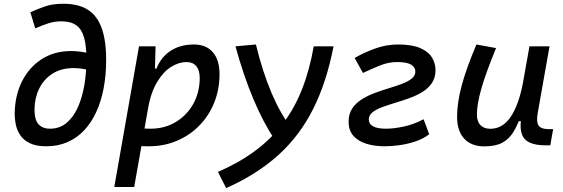

<svg xmlns="http://www.w3.org/2000/svg" viewBox="-20 -762 2970 1013"><path d="M224.1 9.8Q170.9 9.8 137.7 -6.3Q104.5 -22.5 86.9 -48.6Q69.3 -74.7 63.2 -106Q57.1 -137.2 57.6 -167.5Q59.6 -259.8 96.4 -333.3Q133.3 -406.7 199.7 -449.7Q266.1 -492.7 356 -492.7Q391.6 -492.7 429.9 -485.1Q468.3 -477.5 509.8 -461.9L462.9 -388.2Q437.5 -396 413.8 -399.4Q390.1 -402.8 368.7 -402.8Q302.2 -402.8 256.3 -373Q210.4 -343.3 186.5 -293.9Q162.6 -244.6 162.1 -185.5Q161.6 -130.9 182.9 -106.9Q204.1 -83 244.1 -83Q293.5 -83 329.8 -112.5Q366.2 -142.1 389.6 -193.4Q413.1 -244.6 424.6 -310.5Q436 -376.5 436 -449.7Q436 -521 423.3 -564.9Q410.6 -608.9 381.8 -629.2Q353 -649.4 304.2 -649.4Q268.6 -649.4 237.3 -639.6Q206.1 -629.9 166 -612.3L140.1 -697.3Q178.7 -714.8 218.3 -728.5Q257.8 -742.2 315.4 -742.2Q389.6 -742.2 439.5 -713.1Q489.3 -684.1 514.6 -618.7Q540 -553.2 540 -444.8Q540 -364.7 526.6 -295.2Q513.2 -225.6 487.1 -169.4Q460.9 -113.3 422.9 -73.2Q384.8 -33.2 335 -11.7Q285.2 9.8 224.1 9.8Z M688 224.6H583L713.4 -517.6H800.8L797.4 -395ZM764.2 9.8Q728.5 9.8 693.4 7.1Q658.2 4.4 622.6 -0.5L671.4 -95.2Q703.1 -83 774.9 -83Q848.6 -83 907.2 -118.2Q965.8 -153.3 999.8 -214.1Q1033.7 -274.9 1033.7 -351.6Q1033.7 -391.1 1015.6 -412.8Q997.6 -434.6 964.4 -434.6Q923.8 -434.6 882.8 -409.2Q841.8 -383.8 809.1 -329.6Q776.4 -275.4 760.7 -189.5L779.8 -399.9H822.3L794.4 -362.8Q812 -441.4 866.7 -484.4Q921.4 -527.3 1003.4 -527.3Q1067.4 -527.3 1102.8 -486.6Q1138.2 -445.8 1138.2 -371.1Q1138.2 -289.6 1110.1 -220.2Q1082 -150.9 1031.2 -99.1Q980.5 -47.4 912.4 -18.8Q844.2 9.8 764.2 9.8Z M1173.3 230.5 1129.9 145Q1241.2 96.7 1325.9 33.9Q1410.6 -28.8 1471.9 -108.9Q1533.2 -189 1573.2 -290.3Q1613.3 -391.6 1635.3 -517.6H1739.7Q1703.1 -327.6 1631.8 -186.3Q1560.5 -44.9 1448 56.6Q1335.4 158.2 1173.3 230.5ZM1330.1 -527.3Q1401.9 -234.4 1519.5 -83.5L1429.2 -24.9Q1368.2 -117.2 1316.7 -239.7Q1265.1 -362.3 1222.2 -517.6Z M2009.8 9.8Q1956.5 9.8 1913.3 -3.4Q1870.1 -16.6 1844.7 -45.2Q1819.3 -73.7 1819.3 -120.1Q1819.3 -161.1 1838.4 -189.7Q1857.4 -218.3 1888.9 -238Q1920.4 -257.8 1958 -271.7Q1995.6 -285.6 2033 -296.9Q2070.3 -308.1 2101.8 -320.1Q2133.3 -332 2152.3 -347.4Q2171.4 -362.8 2171.4 -385.3Q2171.4 -406.7 2149.2 -420.7Q2127 -434.6 2074.2 -434.6Q2029.3 -434.6 1983.9 -416.3Q1938.5 -397.9 1895 -377L1851.1 -456.1Q1897.5 -483.4 1957.5 -505.4Q2017.6 -527.3 2079.6 -527.3Q2154.8 -527.3 2198 -508.1Q2241.2 -488.8 2259.5 -457.8Q2277.8 -426.8 2277.8 -392.1Q2277.8 -352.1 2258.8 -324Q2239.7 -295.9 2208.3 -276.6Q2176.8 -257.3 2139.2 -243.9Q2101.6 -230.5 2064.2 -219.2Q2026.9 -208 1995.4 -196.3Q1963.9 -184.6 1944.8 -169.2Q1925.8 -153.8 1925.8 -131.3Q1925.8 -108.9 1947.8 -95.9Q1969.7 -83 2017.1 -83Q2058.1 -83 2111.3 -94.5Q2164.6 -106 2214.8 -132.8L2244.6 -53.7Q2212.9 -29.3 2170.7 -15.4Q2128.4 -1.5 2085.9 4.2Q2043.5 9.8 2009.8 9.8Z M2535.2 10.3Q2466.8 10.3 2429.2 -30.5Q2391.6 -71.3 2391.6 -145Q2391.6 -219.7 2415.8 -310.3Q2439.9 -400.9 2493.7 -527.3L2597.2 -508.3Q2543.9 -378.9 2520 -295.7Q2496.1 -212.4 2496.1 -157.2Q2496.1 -121.6 2514.6 -102.1Q2533.2 -82.5 2566.9 -82.5Q2631.8 -82.5 2674.3 -145.3Q2716.8 -208 2739.3 -325.7L2730.5 -122.6H2698.2L2726.1 -146Q2709 -98.1 2687 -63Q2665 -27.8 2629.6 -8.8Q2594.2 10.3 2535.2 10.3ZM2860.4 4.9Q2807.6 4.9 2776.4 -9Q2745.1 -22.9 2733.9 -52.7Q2722.7 -82.5 2729 -129.9L2723.1 -234.9L2773.4 -517.6H2879.4L2816.9 -165.5Q2808.6 -118.7 2821.5 -99.6Q2834.5 -80.6 2877.4 -80.6H2898.4L2883.3 4.9Z"/></svg>

Font: Cascadia Code PL
Style: Italic
Weight: 400
Italic angle: -10°
Monospace: yes
Designer: Aaron Bell
Foundry: Saja Typeworks
Version: Version 2404.023